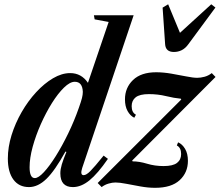

<svg xmlns="http://www.w3.org/2000/svg" viewBox="-20 -884 1050 918"><path d="M118.5 10.5Q70.5 10.5 44 -25.5Q17.5 -61.5 17.5 -126Q17.5 -180.5 35.2 -237.8Q53 -295 83.5 -348Q114 -401 152.8 -443Q191.5 -485 233.5 -509.8Q275.5 -534.5 315.5 -534.5Q369 -534.5 400.5 -488L499.5 -779L432.5 -791.5L429 -811H619L373 -81Q362 -46.5 380 -46.5Q392.5 -46.5 412.2 -66.2Q432 -86 475.5 -140L496 -124.5Q447 -53.5 407.5 -21.5Q368 10.5 328.5 10.5Q268.5 10.5 268.5 -55.5Q268.5 -74.5 275.5 -98Q282.5 -121.5 297.5 -157.5L293 -159.5Q242.5 -68 202 -28.8Q161.5 10.5 118.5 10.5ZM146.5 -32.5Q163.5 -32.5 190 -61Q216.5 -89.5 246.8 -137.8Q277 -186 306 -245.8Q335 -305.5 357 -368.5Q368 -399.5 372 -415.5Q376 -431.5 376 -445Q374 -493 337.5 -493Q314.5 -493 285.8 -465Q257 -437 228.2 -391Q199.5 -345 175.2 -290.5Q151 -236 136.2 -182Q121.5 -128 121.5 -84.5Q121.5 -32.5 146.5 -32.5ZM466 10.5 447 -9 846.5 -408 845 -412Q812.5 -415 773.8 -424.5Q735 -434 692 -434Q648 -434 628.8 -418.8Q609.5 -403.5 609.5 -376.5Q609.5 -346 630 -335.5L622 -321Q602.5 -330.5 590 -353Q577.5 -375.5 577.5 -409Q577.5 -464.5 616 -501.5Q654.5 -538.5 726.5 -538.5Q760.5 -538.5 798.5 -532Q836.5 -525.5 869.8 -518.8Q903 -512 923 -512Q939.5 -512 958 -517Q976.5 -522 992.5 -534.5L1010.5 -516L612 -116.5L614 -112.5Q646 -112.5 683.2 -101.2Q720.5 -90 762 -90Q807 -90 826.5 -105.2Q846 -120.5 846 -147.5Q846 -178 825.5 -188.5L831.5 -203.5Q851.5 -195 865 -172.2Q878.5 -149.5 878.5 -115Q878.5 -59 839 -22.5Q799.5 14 721.5 14Q688.5 14 652.2 7.5Q616 1 584 -5.2Q552 -11.5 532 -11.5Q517 -11.5 499 -6.2Q481 -1 466 10.5ZM811.5 -635.5Q772 -635.5 769.5 -672.5L757.5 -847.5L784 -863.5L840.5 -727L990 -863.5L1010 -848L880.5 -672.5Q866.5 -653 849 -644.2Q831.5 -635.5 811.5 -635.5Z"/></svg>

Font: Libre Caslon Condensed SemiBold Italic
Style: Regular
Weight: 600
Italic angle: -22.583°
Designer: Pablo Impallari, Rodrigo Fuenzalida, Katja Schimmel, Ertekin Erdin
Foundry: Pablo Impallari, Rodrigo Fuenzalida
Version: Version 2.000; ttfautohint (v1.8.4.7-5d5b);gftools[0.9.33]